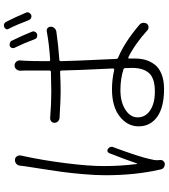

<svg xmlns="http://www.w3.org/2000/svg" viewBox="41 -887 879 1001"><g transform="rotate(-90 480.5 -386.5)"><path d="M815.4 -660.2Q819.3 -652.3 815.4 -644Q811.5 -635.7 803.2 -632.8Q794.9 -629.9 787.1 -633.3Q779.3 -636.7 776.4 -645.5Q756.8 -699.2 731.4 -751Q728.5 -757.8 731.4 -765.1Q734.4 -772.5 742.2 -775.4Q750 -777.3 758.3 -773.9Q766.6 -770.5 769.5 -762.7Q793.9 -713.9 815.4 -660.2ZM117.2 -720.7Q118.2 -733.4 127.4 -741.2Q136.7 -749 149.4 -748Q160.2 -747.1 166.5 -737.3Q172.9 -727.5 169.9 -715.8Q167 -703.1 165 -692.4Q145.5 -602.5 130.4 -484.4Q115.2 -366.2 115.2 -284.2Q115.2 -195.3 126 -112.3Q126 -111.3 127.4 -110.8Q128.9 -110.4 128.9 -112.3Q151.4 -177.7 182.6 -256.8Q185.5 -263.7 192.4 -265.6Q199.2 -267.6 205.1 -262.7Q215.8 -254.9 215.8 -243.2Q215.8 -238.3 212.9 -233.4Q161.1 -92.8 151.4 -43Q145.5 -20.5 145.5 -5.9Q145.5 -2.9 146.5 0Q146.5 2.9 146.5 7.8Q148.4 17.6 142.1 24.9Q135.7 32.2 127 33.2Q125 33.2 124 33.2Q115.2 33.2 108.4 28.3Q99.6 22.5 97.7 11.7Q67.4 -118.2 67.4 -277.3Q67.4 -327.1 73.2 -394Q79.1 -460.9 85.4 -506.3Q91.8 -551.8 102.1 -617.7Q112.3 -683.6 114.3 -696.3Q116.2 -710 117.2 -720.7ZM627 -136.7Q627 -159.2 626 -172.9Q626 -179.7 619.1 -182.6Q568.4 -198.2 511.7 -198.2Q449.2 -198.2 409.2 -172.4Q369.1 -146.5 369.1 -108.4Q369.1 -67.4 405.8 -43Q442.4 -18.6 503.9 -18.6Q572.3 -18.6 599.6 -48.8Q627 -79.1 627 -136.7ZM817.4 -582Q827.1 -584 834.5 -577.6Q841.8 -571.3 841.8 -561.5Q841.8 -550.8 834.5 -542.5Q827.1 -534.2 816.4 -532.2Q743.2 -521.5 668.9 -516.6Q662.1 -515.6 662.1 -508.8Q662.1 -471.7 673.8 -220.7Q673.8 -212.9 680.7 -210Q760.7 -176.8 852.5 -98.6Q860.4 -91.8 861.8 -81.1Q863.3 -70.3 857.4 -60.5Q851.6 -52.7 841.8 -51.8Q832 -50.8 824.2 -56.6Q751 -123 681.6 -157.2Q679.7 -158.2 677.7 -156.7Q675.8 -155.3 675.8 -152.3Q675.8 -141.6 675.8 -121.1Q675.8 -92.8 668.9 -68.4Q662.1 -43.9 645.5 -21Q628.9 2 596.2 15.6Q563.5 29.3 516.6 29.3Q421.9 29.3 372.1 -6.3Q322.3 -42 322.3 -103.5Q322.3 -161.1 373.5 -201.7Q424.8 -242.2 515.6 -242.2Q566.4 -242.2 617.2 -230.5Q619.1 -230.5 621.6 -231.9Q624 -233.4 624 -236.3Q614.3 -437.5 613.3 -505.9Q613.3 -512.7 605.5 -512.7Q553.7 -509.8 502.9 -509.8Q463.9 -509.8 366.2 -515.6Q355.5 -516.6 348.1 -523.9Q340.8 -531.2 340.8 -542Q340.8 -551.8 348.1 -558.6Q355.5 -565.4 366.2 -564.5Q439.5 -558.6 504.9 -558.6Q541 -558.6 605.5 -560.5Q613.3 -560.5 613.3 -568.4V-692.4Q613.3 -710 612.3 -719.7Q612.3 -732.4 620.1 -741.2Q627.9 -750 639.6 -750Q651.4 -750 659.2 -741.2Q667 -732.4 666 -720.7Q665 -706.1 664.1 -693.4Q662.1 -662.1 662.1 -571.3Q662.1 -564.5 668.9 -564.5Q747.1 -569.3 817.4 -582ZM831.1 -780.3Q828.1 -784.2 828.1 -788.1Q828.1 -791 830.1 -794.9Q833 -801.8 839.8 -803.7Q844.7 -805.7 849.6 -805.7Q861.3 -805.7 868.2 -792Q892.6 -744.1 915 -690.4Q917 -686.5 917 -682.6Q917 -678.7 915 -674.8Q911.1 -667 903.3 -663.1Q899.4 -662.1 895.5 -662.1Q891.6 -662.1 886.7 -664.1Q878.9 -668 876 -675.8Q852.5 -738.3 831.1 -780.3Z"/></g></svg>

Font: Gen Jyuu Gothic P Light
Style: Regular
Weight: 200
Designer: [Source Han Sans]
Ryoko NISHIZUKA  (kana & ideographs); Paul D. Hunt (Latin, Greek & Cyrillic); Wenlong ZHANG  (bopomofo
Version: Version 1.002.20150607